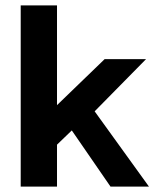

<svg xmlns="http://www.w3.org/2000/svg" viewBox="-20 -694 611 714"><path d="M57 0H192V-156L247 -209L391 0H534L332 -280L523 -474H369L192 -303V-674H57Z"/></svg>

Font: Kanit Medium
Style: Regular
Weight: 500
Designer: Katatrad Team
Foundry: CadsonDemak
Version: Version 1.000;PS 001.000;hotconv 1.0.88;makeotf.lib2.5.64775